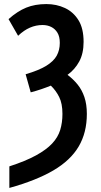

<svg xmlns="http://www.w3.org/2000/svg" viewBox="-20 -744 495 944"><path d="M26 74Q106 48 157 20Q208 -8 236.5 -38.5Q265 -69 276 -105Q287 -141 287 -184Q287 -235 271 -267Q255 -299 230 -323Q208 -314 183 -305.5Q158 -297 131 -290L106 -379Q171 -398 207.5 -420.5Q244 -443 259 -470.5Q274 -498 274 -533Q274 -564 262.5 -583Q251 -602 232 -611.5Q213 -621 189 -621Q157 -621 127 -608Q97 -595 69 -568L22 -650Q66 -689 109 -706.5Q152 -724 208 -724Q258 -724 299.5 -704.5Q341 -685 366 -644.5Q391 -604 391 -538Q391 -481 369.5 -441.5Q348 -402 312 -376Q340 -355 361.5 -328.5Q383 -302 395 -266.5Q407 -231 407 -184Q407 -92 367 -24Q327 44 243 93.5Q159 143 26 180Z"/></svg>

Font: Noto Sans Display ExtraCondensed SemiBold
Style: Regular
Weight: 600
Width: 2
Designer: Monotype Design Team
Foundry: Monotype Imaging Inc.
Version: Version 2.003